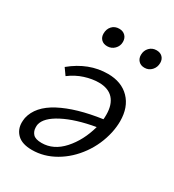

<svg xmlns="http://www.w3.org/2000/svg" viewBox="-153 -696 720 794"><g transform="rotate(30 206.5 -299.5)"><path d="M28 -70Q28 -78 30 -92Q44 -154 119 -193.5Q194 -233 314 -250Q315 -258 315 -272Q315 -320 291.5 -346Q268 -372 222 -372Q191 -372 156 -361Q121 -350 89 -326L67 -357Q146 -422 237 -422Q302 -422 340 -383Q378 -344 378 -277Q378 -251 372 -222Q358 -158 320.5 -105.5Q283 -53 230.5 -22.5Q178 8 121 8Q74 8 51 -14Q28 -36 28 -70ZM137 -557Q137 -579 150 -593Q163 -607 184 -607Q202 -607 213 -596Q224 -585 224 -567Q224 -547 210 -533Q196 -519 176 -519Q158 -519 147.5 -529.5Q137 -540 137 -557ZM315 -558Q315 -579 328.5 -593Q342 -607 362 -607Q380 -607 390.5 -596.5Q401 -586 401 -569Q401 -548 387.5 -533.5Q374 -519 354 -519Q336 -519 325.5 -530Q315 -541 315 -558ZM88 -82Q88 -63 99.5 -50Q111 -37 141 -37Q198 -37 242 -86Q286 -135 306 -208Q214 -192 155.5 -161.5Q97 -131 89 -95Q88 -91 88 -82Z"/></g></svg>

Font: LXGW Bright GB
Style: Italic
Weight: 400
Italic angle: -12°
Designer: Christian Thalmann (Catharsis Fonts)
Foundry: LXGW / Christian Thalmann (Catharsis Fonts) / Fontworks Inc.
Version: Version 5.510